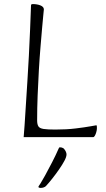

<svg xmlns="http://www.w3.org/2000/svg" viewBox="-20 -672 521 941"><path d="M96 0Q98 -19 100.5 -58.5Q103 -98 106.5 -152.5Q110 -207 114 -270Q118 -333 121.5 -398.5Q125 -464 127.5 -527.5Q130 -591 132 -645Q132 -649 134 -650.5Q136 -652 142 -652Q151 -652 160 -650.5Q169 -649 177 -646Q185 -643 190 -638Q195 -633 195 -626Q195 -625 192.5 -601Q190 -577 186.5 -536Q183 -495 178.5 -442Q174 -389 170.5 -328.5Q167 -268 164.5 -205Q162 -142 162 -82Q162 -63 168 -53Q174 -43 193.5 -40Q213 -37 251 -37Q306 -37 351 -42.5Q396 -48 423.5 -53Q451 -58 452 -58Q454 -58 454.5 -54Q455 -50 455 -44Q455 -35 452 -24.5Q449 -14 445 -7Q441 0 437 0ZM179 249Q175 249 171.5 247.5Q168 246 168 244Q168 242 179 226Q185 217 201 188Q217 159 235.5 123Q254 87 267 57Q269 52 270 51Q271 50 274 50Q279 50 282.5 51Q286 52 289.5 54Q293 56 295 59Q300 65 303 72Q306 79 306 85Q306 97 295.5 116.5Q285 136 269 159Q253 182 236 203.5Q219 225 205 240Q201 244 194 246.5Q187 249 179 249Z"/></svg>

Font: Briem Hand Thin
Style: Regular
Weight: 100
Designer: Gunnlaugur SE Briem, Eben Sorkin
Foundry: Sorkin Type Co.
Version: Version 1.003